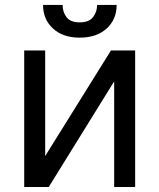

<svg xmlns="http://www.w3.org/2000/svg" viewBox="-20 -747 637 767"><path d="M298.3 -596.6Q231.2 -596.6 191.6 -633.2Q152 -669.7 152 -727.3H230.1Q230.1 -699.6 245.6 -678.6Q261 -657.7 298.3 -657.7Q335.6 -657.7 351.7 -678.6Q367.9 -699.6 367.9 -727.3H446Q446 -669.7 406.2 -633.2Q366.5 -596.6 298.3 -596.6ZM519.9 0H436.1V-421.9L174.7 0H76.7V-545.5H160.5V-123.6L423.3 -545.5H519.9Z"/></svg>

Font: Linik Sans
Style: Regular
Weight: 400
Designer: Rasmus Andersson (font), Marc Monis (original base), Kil Hyung-jin (Pretendard portions), Cristiano Sobral (main changes
Foundry: rsms
Version: Version 3.018;May 31, 2022;FontCreator 14.0.0.2814 64-bit; t